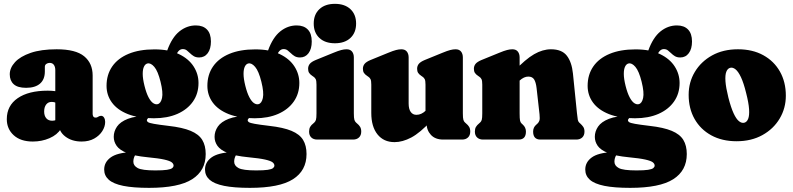

<svg xmlns="http://www.w3.org/2000/svg" viewBox="-20 -708 4022 974"><path d="M278 -80V-94L260.5 -95V-352Q260.5 -369 253.2 -379Q246 -389 232 -389Q222.5 -389 215 -383.8Q207.5 -378.5 207.5 -369V-345.5Q207.5 -305 183 -283.8Q158.5 -262.5 112.5 -262.5Q69.5 -262.5 49.5 -280.8Q29.5 -299 29.5 -331Q29.5 -363.5 56 -392.5Q82.5 -421.5 135.5 -439.8Q188.5 -458 267.5 -458Q364 -458 407 -422.5Q450 -387 450 -325V-129.5Q450 -123 453.2 -117.2Q456.5 -111.5 465.5 -111.5Q470 -111.5 473.2 -113Q476.5 -114.5 479.5 -116.5Q482 -118 485.2 -119.2Q488.5 -120.5 492.5 -120.5Q502.5 -120.5 508 -111.2Q513.5 -102 513.5 -89.5Q513.5 -66 499 -43Q484.5 -20 457.8 -5Q431 10 394 10Q344.5 10 311.2 -15.5Q278 -41 278 -80ZM14.5 -103.5Q14.5 -172 69.8 -210Q125 -248 222 -248Q243 -248 261 -245.5Q279 -243 290 -238L271.5 -181.5Q263.5 -187 257 -189Q250.5 -191 241.5 -191Q224.5 -191 214.2 -177.8Q204 -164.5 204 -142.5Q204 -120.5 214.8 -108Q225.5 -95.5 245 -95.5Q256.5 -95.5 265.5 -100Q274.5 -104.5 278 -109.5L289 -54.5Q270.5 -24 231.2 -7Q192 10 146.5 10Q84.5 10 49.5 -22Q14.5 -54 14.5 -103.5Z M834.5 -69.5Q784 -75.5 760.8 -79.8Q737.5 -84 731.2 -88.2Q725 -92.5 725 -97Q725 -101 727.8 -104.8Q730.5 -108.5 736.5 -112L733 -120Q667.5 -120.5 628.8 -105.2Q590 -90 573.5 -65.8Q557 -41.5 557 -14Q557 11 571.8 32Q586.5 53 623.5 68Q660.5 83 727 89.5Q785 95 813.5 101.5Q842 108 851.2 115.5Q860.5 123 860.5 132Q860.5 139 853.5 144.8Q846.5 150.5 826.8 153.5Q807 156.5 768 156.5Q700.5 156.5 678.5 144.5Q656.5 132.5 656.5 112.5Q656.5 102.5 659 94Q661.5 85.5 667 76.5L646 63.5Q573.5 67 541 91Q508.5 115 508.5 152Q508.5 183 531.8 203.8Q555 224.5 605.2 234.8Q655.5 245 736.5 245Q886 245 954.8 201.2Q1023.5 157.5 1023.5 73.5Q1023.5 30.5 1006 1.8Q988.5 -27 947.2 -44.2Q906 -61.5 834.5 -69.5ZM813.5 -411.5 864.5 -405.5Q875.5 -437.5 885 -448.2Q894.5 -459 907 -459Q919 -459 927.5 -452.5Q936 -446 944.2 -437.8Q952.5 -429.5 963.2 -423Q974 -416.5 990.5 -416.5Q1017.5 -416.5 1033.8 -438.2Q1050 -460 1050 -497.5Q1050 -537.5 1030 -558.2Q1010 -579 973.5 -579Q928 -579 890.2 -548.8Q852.5 -518.5 828.5 -452.5ZM987 -287Q987 -332.5 962 -371.2Q937 -410 887.2 -433.8Q837.5 -457.5 763.5 -457.5Q686.5 -457.5 632 -434.8Q577.5 -412 549 -370.5Q520.5 -329 520.5 -272.5Q520.5 -225 547.8 -187.8Q575 -150.5 628.5 -129.2Q682 -108 760.5 -108Q829 -108 879.8 -130.2Q930.5 -152.5 958.8 -192.8Q987 -233 987 -287ZM728 -386Q744.5 -390 762.8 -368.8Q781 -347.5 794.5 -293Q808 -238.5 802 -211Q796 -183.5 779.5 -179.5Q768.5 -177 756.5 -185.2Q744.5 -193.5 733.2 -215Q722 -236.5 713 -272.5Q704 -309 704 -333Q704 -357 710.5 -370.2Q717 -383.5 728 -386Z M1346 -69.5Q1295.5 -75.5 1272.2 -79.8Q1249 -84 1242.8 -88.2Q1236.5 -92.5 1236.5 -97Q1236.5 -101 1239.2 -104.8Q1242 -108.5 1248 -112L1244.5 -120Q1179 -120.5 1140.2 -105.2Q1101.5 -90 1085 -65.8Q1068.5 -41.5 1068.5 -14Q1068.5 11 1083.2 32Q1098 53 1135 68Q1172 83 1238.5 89.5Q1296.5 95 1325 101.5Q1353.5 108 1362.8 115.5Q1372 123 1372 132Q1372 139 1365 144.8Q1358 150.5 1338.2 153.5Q1318.5 156.5 1279.5 156.5Q1212 156.5 1190 144.5Q1168 132.5 1168 112.5Q1168 102.5 1170.5 94Q1173 85.5 1178.5 76.5L1157.5 63.5Q1085 67 1052.5 91Q1020 115 1020 152Q1020 183 1043.2 203.8Q1066.5 224.5 1116.8 234.8Q1167 245 1248 245Q1397.5 245 1466.2 201.2Q1535 157.5 1535 73.5Q1535 30.5 1517.5 1.8Q1500 -27 1458.8 -44.2Q1417.5 -61.5 1346 -69.5ZM1325 -411.5 1376 -405.5Q1387 -437.5 1396.5 -448.2Q1406 -459 1418.5 -459Q1430.5 -459 1439 -452.5Q1447.5 -446 1455.8 -437.8Q1464 -429.5 1474.8 -423Q1485.5 -416.5 1502 -416.5Q1529 -416.5 1545.2 -438.2Q1561.5 -460 1561.5 -497.5Q1561.5 -537.5 1541.5 -558.2Q1521.5 -579 1485 -579Q1439.5 -579 1401.8 -548.8Q1364 -518.5 1340 -452.5ZM1498.5 -287Q1498.5 -332.5 1473.5 -371.2Q1448.5 -410 1398.8 -433.8Q1349 -457.5 1275 -457.5Q1198 -457.5 1143.5 -434.8Q1089 -412 1060.5 -370.5Q1032 -329 1032 -272.5Q1032 -225 1059.2 -187.8Q1086.5 -150.5 1140 -129.2Q1193.5 -108 1272 -108Q1340.5 -108 1391.2 -130.2Q1442 -152.5 1470.2 -192.8Q1498.5 -233 1498.5 -287ZM1239.5 -386Q1256 -390 1274.2 -368.8Q1292.5 -347.5 1306 -293Q1319.5 -238.5 1313.5 -211Q1307.5 -183.5 1291 -179.5Q1280 -177 1268 -185.2Q1256 -193.5 1244.8 -215Q1233.5 -236.5 1224.5 -272.5Q1215.5 -309 1215.5 -333Q1215.5 -357 1222 -370.2Q1228.5 -383.5 1239.5 -386Z M1775 -416.5V-133Q1775 -109 1777.8 -100.2Q1780.5 -91.5 1786 -86.5L1791 -82Q1801 -74 1806.8 -64.5Q1812.5 -55 1812.5 -40.5Q1812.5 -21.5 1801.2 -10.8Q1790 0 1771 0H1589.5Q1570 0 1559 -10.8Q1548 -21.5 1548 -40.5Q1548 -55 1553.5 -64.5Q1559 -74 1569.5 -82L1574.5 -86.5Q1580 -91.5 1582.8 -100.2Q1585.5 -109 1585.5 -133V-278.5Q1585.5 -298 1581.8 -306Q1578 -314 1569.5 -319.5L1565 -322.5Q1553 -330.5 1548 -338.5Q1543 -346.5 1543 -359Q1543 -373.5 1551.5 -384Q1560 -394.5 1581.5 -403.5L1671 -440Q1696.5 -450.5 1711 -454.2Q1725.5 -458 1738 -458Q1756.5 -458 1765.8 -446.5Q1775 -435 1775 -416.5ZM1679 -488.5Q1629 -488.5 1600.2 -515.5Q1571.5 -542.5 1571.5 -588.5Q1571.5 -634.5 1600.2 -661.5Q1629 -688.5 1679 -688.5Q1729 -688.5 1757.8 -661.5Q1786.5 -634.5 1786.5 -588.5Q1786.5 -542.5 1757.8 -515.5Q1729 -488.5 1679 -488.5Z M2144 -82.5V-99L2138.5 -100V-278.5Q2138.5 -298 2134.8 -306Q2131 -314 2122.5 -319.5L2118 -322.5Q2106 -330.5 2101 -338.5Q2096 -346.5 2096 -359Q2096 -373.5 2104.5 -384Q2113 -394.5 2134.5 -403.5L2224 -440Q2249.5 -450.5 2264 -454.2Q2278.5 -458 2291 -458Q2309.5 -458 2318.8 -446.5Q2328 -435 2328 -416.5V-133Q2328 -108.5 2330.8 -99.8Q2333.5 -91 2339 -86.5L2344 -82Q2354.5 -73.5 2360 -64.2Q2365.5 -55 2365.5 -40.5Q2365.5 -21.5 2354.2 -10.8Q2343 0 2324 0H2228.5Q2188 0 2166 -23.8Q2144 -47.5 2144 -82.5ZM1863.5 -135V-278.5Q1863.5 -298 1859.8 -306Q1856 -314 1847.5 -319.5L1843 -322.5Q1831 -330.5 1826 -338.5Q1821 -346.5 1821 -359Q1821 -373.5 1829.5 -384Q1838 -394.5 1859.5 -403.5L1949 -440Q1974.5 -450.5 1989 -454.2Q2003.5 -458 2016 -458Q2034.5 -458 2043.8 -446.5Q2053 -435 2053 -416.5V-183Q2053 -155 2063.5 -140.2Q2074 -125.5 2092.5 -125.5Q2105.5 -125.5 2117.2 -131Q2129 -136.5 2140 -147L2154 -160.5L2187.5 -116.5L2168.5 -96Q2111 -34 2066.5 -10.5Q2022 13 1981.5 13Q1926.5 13 1895 -26.2Q1863.5 -65.5 1863.5 -135Z M2616 -416.5V-133Q2616 -107 2618 -97Q2620 -87 2626 -81.5L2632 -76Q2648 -61.5 2648 -40.5Q2648 0 2611 0H2430.5Q2411.5 0 2400.2 -10.8Q2389 -21.5 2389 -40.5Q2389 -55 2394.5 -64.2Q2400 -73.5 2410.5 -82L2415.5 -86.5Q2421 -91 2423.8 -99.8Q2426.5 -108.5 2426.5 -133V-278.5Q2426.5 -298 2422.8 -306Q2419 -314 2410.5 -319.5L2406 -322.5Q2394 -330.5 2389 -338.5Q2384 -346.5 2384 -359Q2384 -373.5 2392.5 -384Q2401 -394.5 2422.5 -403.5L2512 -440Q2537.5 -450.5 2552 -454.2Q2566.5 -458 2579 -458Q2597.5 -458 2606.8 -446.5Q2616 -435 2616 -416.5ZM2600 -284.5 2567 -325 2586.5 -345.5Q2646 -408 2689.5 -433Q2733 -458 2775 -458Q2830 -458 2855.2 -425.8Q2880.5 -393.5 2886.5 -335L2907 -133Q2909.5 -109 2911.2 -100.2Q2913 -91.5 2918 -86.5L2923 -82Q2933 -73 2939 -64Q2945 -55 2945 -40.5Q2945 -21.5 2933.8 -10.8Q2922.5 0 2903.5 0H2721.5Q2684.5 0 2684.5 -40.5Q2684.5 -62.5 2701 -76L2707 -81.5Q2713 -87 2716.2 -96Q2719.5 -105 2717 -128L2702 -261.5Q2698.5 -291 2689.5 -305.2Q2680.5 -319.5 2660 -319.5Q2649 -319.5 2638 -314.5Q2627 -309.5 2614.5 -298Z M3275 -69.5Q3224.5 -75.5 3201.2 -79.8Q3178 -84 3171.8 -88.2Q3165.5 -92.5 3165.5 -97Q3165.5 -101 3168.2 -104.8Q3171 -108.5 3177 -112L3173.5 -120Q3108 -120.5 3069.2 -105.2Q3030.5 -90 3014 -65.8Q2997.5 -41.5 2997.5 -14Q2997.5 11 3012.2 32Q3027 53 3064 68Q3101 83 3167.5 89.5Q3225.5 95 3254 101.5Q3282.5 108 3291.8 115.5Q3301 123 3301 132Q3301 139 3294 144.8Q3287 150.5 3267.2 153.5Q3247.5 156.5 3208.5 156.5Q3141 156.5 3119 144.5Q3097 132.5 3097 112.5Q3097 102.5 3099.5 94Q3102 85.5 3107.5 76.5L3086.5 63.5Q3014 67 2981.5 91Q2949 115 2949 152Q2949 183 2972.2 203.8Q2995.5 224.5 3045.8 234.8Q3096 245 3177 245Q3326.5 245 3395.2 201.2Q3464 157.5 3464 73.5Q3464 30.5 3446.5 1.8Q3429 -27 3387.8 -44.2Q3346.5 -61.5 3275 -69.5ZM3254 -411.5 3305 -405.5Q3316 -437.5 3325.5 -448.2Q3335 -459 3347.5 -459Q3359.5 -459 3368 -452.5Q3376.5 -446 3384.8 -437.8Q3393 -429.5 3403.8 -423Q3414.5 -416.5 3431 -416.5Q3458 -416.5 3474.2 -438.2Q3490.5 -460 3490.5 -497.5Q3490.5 -537.5 3470.5 -558.2Q3450.5 -579 3414 -579Q3368.5 -579 3330.8 -548.8Q3293 -518.5 3269 -452.5ZM3427.5 -287Q3427.5 -332.5 3402.5 -371.2Q3377.5 -410 3327.8 -433.8Q3278 -457.5 3204 -457.5Q3127 -457.5 3072.5 -434.8Q3018 -412 2989.5 -370.5Q2961 -329 2961 -272.5Q2961 -225 2988.2 -187.8Q3015.5 -150.5 3069 -129.2Q3122.5 -108 3201 -108Q3269.5 -108 3320.2 -130.2Q3371 -152.5 3399.2 -192.8Q3427.5 -233 3427.5 -287ZM3168.5 -386Q3185 -390 3203.2 -368.8Q3221.5 -347.5 3235 -293Q3248.5 -238.5 3242.5 -211Q3236.5 -183.5 3220 -179.5Q3209 -177 3197 -185.2Q3185 -193.5 3173.8 -215Q3162.5 -236.5 3153.5 -272.5Q3144.5 -309 3144.5 -333Q3144.5 -357 3151 -370.2Q3157.5 -383.5 3168.5 -386Z M3723.5 -458Q3797.5 -458 3852 -428Q3906.5 -398 3936.5 -345Q3966.5 -292 3966.5 -222.5Q3966.5 -159 3935.2 -106.5Q3904 -54 3847.8 -22.8Q3791.5 8.5 3716.5 8.5Q3643 8.5 3588.2 -21.5Q3533.5 -51.5 3503.5 -104.5Q3473.5 -157.5 3473.5 -227Q3473.5 -291 3504.8 -343.2Q3536 -395.5 3592.2 -426.8Q3648.5 -458 3723.5 -458ZM3756 -85.5Q3769 -89 3775.5 -105.5Q3782 -122 3780 -154Q3778 -186 3765 -236.5Q3752.5 -287.5 3738.8 -316.5Q3725 -345.5 3711 -356.5Q3697 -367.5 3684 -364Q3671 -360.5 3664.5 -344Q3658 -327.5 3660.2 -295.5Q3662.5 -263.5 3675 -213Q3688 -162.5 3701.5 -133.2Q3715 -104 3729 -93Q3743 -82 3756 -85.5Z"/></svg>

Font: Fraunces 144pt S100 Black
Style: Regular
Weight: 900
Version: Version 1.000